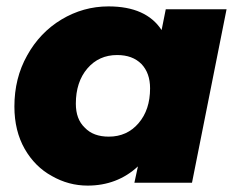

<svg xmlns="http://www.w3.org/2000/svg" viewBox="-20 -571 735 600"><path d="M498 -542H688L580 0H400L411 -51C368 -11 315 9 254 9C214 9 177 -1 142 -21C107 -40 78 -69 57 -106C36 -143 25 -187 25 -238C25 -297 38 -350 65 -398C91 -445 127 -483 172 -510C217 -537 266 -551 319 -551C398 -551 453 -526 485 -477ZM320 -144C358 -144 389 -158 413 -186C437 -214 449 -250 449 -295C449 -327 440 -352 422 -371C403 -390 378 -399 346 -399C308 -399 277 -385 253 -357C229 -329 217 -292 217 -247C217 -215 226 -190 245 -172C263 -153 288 -144 320 -144Z"/></svg>

Font: My Font
Style: Italic
Weight: 500
Designer: Julieta Ulanovsky
Foundry: Julieta Ulanovsky
Version: ""